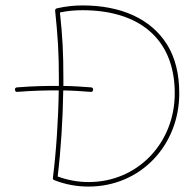

<svg xmlns="http://www.w3.org/2000/svg" viewBox="-20 -686 695 707"><path d="M35.2 -355.5C35.6 -349.6 38.6 -347.2 43.9 -347.7C99.1 -352.1 149.9 -353.5 196.3 -353C194.8 -244.1 187 -128.4 174.8 -31.2C174.3 -26.9 175.8 -23.9 180.2 -22.5C220.2 -6.8 262.2 1 306.2 1C497.1 1 640.1 -150.4 640.1 -342.3C640.1 -414.1 625 -474.1 595.2 -522C535.2 -617.7 424.8 -666 283.7 -666C252.4 -666 221.2 -662.6 189.5 -655.3C184.6 -653.8 182.6 -650.9 183.1 -646C192.9 -550.8 196.8 -493.7 196.8 -396V-369.6C149.9 -370.1 99.1 -368.7 43 -364.3C37.1 -363.8 34.7 -360.8 35.2 -355.5ZM200.7 -640.1C228.5 -646 255.9 -648.4 283.7 -648.4C488.3 -648.4 623.5 -546.9 623.5 -342.3C623.5 -159.2 486.8 -15.6 306.2 -15.6C267.6 -15.6 230 -22.5 192.4 -36.1C204.1 -133.3 211.4 -245.6 212.9 -353C249.5 -352.5 282.2 -350.1 313.5 -347.7C318.8 -347.2 322.3 -349.6 322.8 -355.5C323.2 -360.8 320.8 -363.8 314.9 -364.3C283.7 -366.7 250 -369.1 213.4 -369.6V-396C213.4 -491.7 210.4 -549.8 200.7 -640.1Z"/></svg>

Font: Mikhak Thin
Style: Regular
Weight: 100
Designer: Amin Abedi
Version: Version 3.2